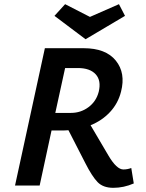

<svg xmlns="http://www.w3.org/2000/svg" viewBox="-20 -889 699 920"><path d="M579 -813 390 -701 241 -813 292 -869 411 -808 550 -869ZM609 -84 621 -10Q573 11 523 11Q474 11 447.5 -16.5Q421 -44 389 -107L308 -265Q302 -264 289 -264H227L170 0H52L195 -658H381Q487 -658 535 -598.5Q583 -539 560 -450Q546 -394 507.5 -352.5Q469 -311 414 -289L500 -143Q539 -77 571 -77Q591 -77 609 -84ZM245 -348H320Q367 -348 404 -375.5Q441 -403 453 -449Q466 -503 438.5 -533Q411 -563 353 -563H292Z"/></svg>

Font: EauTest
Style: Bold Italic
Weight: 700
Italic angle: -12°
Designer: Christian Thalmann (Catharsis Fonts)
Version: Version 0.001;PS 000.001;hotconv 1.0.88;makeotf.lib2.5.64775